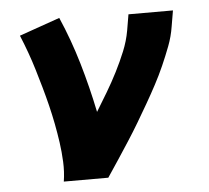

<svg xmlns="http://www.w3.org/2000/svg" viewBox="-44 -585 688 632"><g transform="rotate(-5 300.0 -269.0)"><path d="M142 0Q147 -32 145.5 -65Q144 -98 139.5 -129.5Q135 -161 129 -192Q123 -223 115.5 -253.5Q108 -284 99.5 -314Q91 -344 82 -374Q73 -404 62.5 -433Q52 -462 40 -491L174 -538Q207 -462 230.5 -382Q254 -302 271 -219Q290 -250 308.5 -281Q327 -312 343.5 -344.5Q360 -377 373.5 -410Q387 -443 393 -477L402 -530H549L540 -477Q535 -445 523 -413.5Q511 -382 497.5 -351.5Q484 -321 468 -291Q452 -261 435 -231.5Q418 -202 400.5 -172.5Q383 -143 364.5 -114.5Q346 -86 327 -57Q308 -28 289 0Z"/></g></svg>

Font: Iosevka Slab Heavy Extended
Style: Italic
Weight: 900
Width: 7
Italic angle: -9°
Monospace: yes
Designer: Belleve Invis
Foundry: Belleve Invis
Version: Version 11.1.0; ttfautohint (v1.8.3)